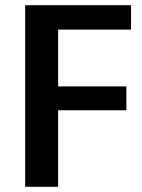

<svg xmlns="http://www.w3.org/2000/svg" viewBox="-20 -720 548 740"><path d="M176 -606 204 -676V-334L176 -387H467V-295H176L204 -348V0H77V-700H485V-606Z"/></svg>

Font: Pathway Extreme 12pt SemiBold
Style: Regular
Weight: 600
Version: Version 1.001;gftools[0.9.26]